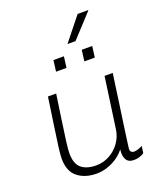

<svg xmlns="http://www.w3.org/2000/svg" viewBox="-164 -1009 944 1122"><g transform="rotate(-20 308.5 -447.5)"><path d="M241 10Q170 10 124 -26.5Q78 -63 78 -142Q78 -166 84.5 -215.5Q91 -265 102 -339.5Q113 -414 127 -511H178Q166 -427 155 -353.5Q144 -280 137.5 -228.5Q131 -177 131 -157Q131 -90 164 -63Q197 -36 255 -36Q300 -36 338.5 -57Q377 -78 403 -114.5Q429 -151 435 -197L479 -511H530Q530 -511 526.5 -487Q523 -463 517.5 -424Q512 -385 505.5 -338Q499 -291 492 -243.5Q485 -196 479.5 -155.5Q474 -115 470.5 -89.5Q467 -64 467 -61Q467 -48 473.5 -42Q480 -36 490 -36Q501 -36 515.5 -40.5Q530 -45 543 -52L537 -9Q523 0 507 5Q491 10 474 10Q439 10 426 -13.5Q413 -37 418 -76Q397 -49 368.5 -30Q340 -11 307.5 -0.5Q275 10 241 10ZM339 -760 455 -905H520V-902L389 -760ZM221 -631 230 -700H295L286 -631ZM397 -631 406 -700H471L462 -631Z"/></g></svg>

Font: Chivo Medium Thin
Style: Italic
Weight: 250
Italic angle: -8.05°
Version: Version 2.002